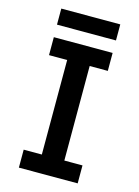

<svg xmlns="http://www.w3.org/2000/svg" viewBox="-125 -911 712 981"><g transform="rotate(15 230.5 -420.5)"><path d="M75 0V-95H171V-595H75V-690H386V-595H290V-95H386V0ZM74 -756V-841H386V-756Z"/></g></svg>

Font: Radio Canada Medium
Style: Regular
Weight: 500
Designer: Charles Daoud, Etienne Aubert Bonn, Alexandre Saumier Demers, Jacques Le Bailly
Foundry: Radio-Canada
Version: Version 2.104; ttfautohint (v1.8.4.7-5d5b);gftools[0.9.28.de